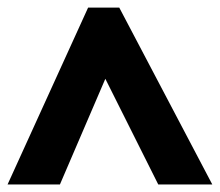

<svg xmlns="http://www.w3.org/2000/svg" viewBox="-28 -737 586 512"><path d="M-7.8 -245.1 207 -716.8H290L538.1 -245.1H394L252.9 -526.9L131.8 -245.1Z"/></svg>

Font: Open Sans ExtraBold
Style: Regular
Weight: 800
Designer: Monotype Design Team
Foundry: Monotype Imaging Inc.
Version: Version 3.003; ttfautohint (v1.8.4)